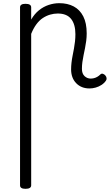

<svg xmlns="http://www.w3.org/2000/svg" viewBox="-20 -539 690 1207"><path d="M140 648Q123 648 114.5 642.5Q106 637 106 626V-493Q106 -504 114.5 -509.5Q123 -515 140 -515Q158 -515 167 -509.5Q176 -504 176 -493V-416Q197 -452 225 -474.5Q253 -497 286 -508Q319 -519 353 -519Q405 -519 443.5 -498.5Q482 -478 503.5 -436Q525 -394 525 -329Q525 -305 522 -282Q519 -259 514.5 -236.5Q510 -214 505.5 -192.5Q501 -171 498 -149.5Q495 -128 495 -106Q495 -76 511.5 -60.5Q528 -45 550 -45Q560 -45 570.5 -47.5Q581 -50 591.5 -56Q602 -62 611 -71Q618 -78 627 -75Q636 -72 642 -65Q649 -57 650 -48Q651 -39 646 -32Q635 -16 618 -5Q601 6 581.5 11.5Q562 17 543 17Q491 17 459 -16Q427 -49 427 -103Q427 -123 429.5 -145Q432 -167 436.5 -189.5Q441 -212 445 -234Q449 -256 451.5 -278.5Q454 -301 454 -324Q454 -386 427 -420Q400 -454 343 -454Q319 -454 295 -447Q271 -440 249 -425.5Q227 -411 208.5 -386Q190 -361 176 -326V626Q176 637 167 642.5Q158 648 140 648Z"/></svg>

Font: Playwrite CL Light
Style: Regular
Weight: 300
Designer: Veronika Burian, José Scaglione
Foundry: TypeTogether
Version: Version 1.002